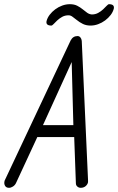

<svg xmlns="http://www.w3.org/2000/svg" viewBox="-41 -898 563 916"><path d="M379 -39V-29Q377 -18 367.5 -10Q358 -2 344 -2Q335 -2 328 -8Q321 -14 321 -24L313 -244H137L35 -24Q30 -14 20.5 -8Q11 -2 2 -2Q-11 -2 -16.5 -11Q-22 -20 -20 -31L-19 -36L296 -705Q307 -726 329 -726Q337 -726 342.5 -719.5Q348 -713 349 -703V-704ZM309 -301 301 -602 164 -301ZM397 -829Q414 -829 427.5 -836.5Q441 -844 451 -853.5Q461 -863 468 -870.5Q475 -878 479 -878Q506 -878 502 -857Q498 -841 487 -826.5Q476 -812 460.5 -800.5Q445 -789 427 -782.5Q409 -776 391 -776Q371 -776 355 -783.5Q339 -791 322 -805L305 -818Q296 -825 286 -825Q269 -825 255.5 -817.5Q242 -810 232 -800.5Q222 -791 215 -783.5Q208 -776 204 -776Q177 -776 181 -797Q185 -813 196 -827.5Q207 -842 222.5 -853.5Q238 -865 256 -871.5Q274 -878 292 -878Q313 -878 327.5 -870.5Q342 -863 353 -854L375 -837Q385 -830 397 -829Z"/></svg>

Font: VDS
Style: Thin Italic
Weight: 100
Width: 0
Designer: artmaker
Foundry: artmaker
Version: Version 1.000 2012 initial release